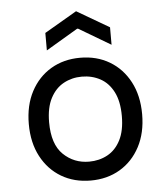

<svg xmlns="http://www.w3.org/2000/svg" viewBox="-52 -751 704 810"><g transform="rotate(-5 300.0 -346.5)"><path d="M300 12Q230 12 176 -20Q122 -52 91 -110.5Q60 -169 60 -248Q60 -327 91 -385.5Q122 -444 176 -476Q230 -508 300 -508Q370 -508 424 -476Q478 -444 509 -385.5Q540 -327 540 -248Q540 -169 509 -110.5Q478 -52 424 -20Q370 12 300 12ZM300 -68Q343 -68 378 -87Q413 -106 433.5 -146Q454 -186 454 -248Q454 -310 433.5 -350Q413 -390 378 -409Q343 -428 300 -428Q258 -428 223 -409Q188 -390 167 -350Q146 -310 146 -248Q146 -155 191 -111.5Q236 -68 300 -68ZM163 -551V-625L300 -705L437 -625V-551L302 -631H298Z"/></g></svg>

Font: DM Mono
Style: Regular
Weight: 400
Designer: Colophon Foundry
Foundry: Colophon Foundry
Version: Version 1.000; ttfautohint (v1.8.2.53-6de2)